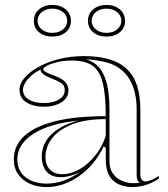

<svg xmlns="http://www.w3.org/2000/svg" viewBox="-20 -742 679 777"><path d="M319 -515Q379 -515 422.5 -502Q466 -489 494 -462Q522 -435 535 -394Q548 -353 548 -298V-34Q548 -22 553.5 -15Q559 -8 569 -8Q579 -8 593.5 -14Q608 -20 623 -30V-20Q610 -10 592.5 -2Q575 6 555.5 10.5Q536 15 517 15Q467 15 437.5 -11.5Q408 -38 408 -98Q408 -114 408 -121.5Q408 -129 408 -133.5Q408 -138 408 -144L400 -150Q381 -111 355.5 -80.5Q330 -50 299 -28.5Q268 -7 235 4Q202 15 169 15Q132 15 102 2Q72 -11 54 -36Q36 -61 36 -97Q36 -181 131.5 -226.5Q227 -272 408 -272Q408 -357 396 -406Q384 -455 354.5 -476Q325 -497 270 -497Q237 -497 211 -490.5Q185 -484 170 -476Q155 -468 155 -461Q155 -456 166 -450Q177 -444 204 -434Q257 -415 257 -377Q257 -345 228 -327.5Q199 -310 157 -310Q116 -310 87.5 -327.5Q59 -345 59 -379Q59 -404 80 -428Q101 -452 137.5 -472Q174 -492 221 -503.5Q268 -515 319 -515ZM408 -260Q324 -260 270 -238Q216 -216 190 -181.5Q164 -147 164 -107Q164 -83 173 -67.5Q182 -52 197 -44.5Q212 -37 232 -37Q254 -37 278.5 -46Q303 -55 327 -74Q351 -93 372.5 -122Q394 -151 408 -192ZM169 1Q205 1 240 -12Q275 -25 304 -46Q285 -36 264.5 -30.5Q244 -25 226 -25Q199 -25 182 -36Q165 -47 157 -66Q149 -85 149 -107Q149 -162 190 -200Q231 -238 299 -254Q182 -243 116 -201Q50 -159 50 -97Q50 -67 64.5 -45Q79 -23 106 -11Q133 1 169 1ZM327 -502Q349 -496 365.5 -483.5Q382 -471 393 -452Q408 -427 415.5 -388.5Q423 -350 423 -298V-90Q423 -60 436 -41Q449 -22 469 -12.5Q489 -3 510 -1Q519 -1 528.5 -1Q538 -1 546 -3Q539 -7 536 -14.5Q533 -22 533 -37V-298Q533 -359 514 -402Q495 -445 458 -469Q438 -482 414.5 -488.5Q391 -495 368.5 -498Q346 -501 327 -502ZM157 -325Q196 -325 219 -339.5Q242 -354 242 -377Q242 -398 224.5 -408Q207 -418 187 -425Q176 -430 166 -435Q156 -440 152 -445Q143 -452 145 -461Q123 -450 107 -436Q91 -422 82 -407Q73 -392 73 -379Q73 -354 96 -339.5Q119 -325 157 -325ZM411 -722Q444 -722 465 -704Q486 -686 486 -657Q486 -629 465 -611.5Q444 -594 411 -594Q378 -594 357 -611.5Q336 -629 336 -658Q336 -686 357 -704Q378 -722 411 -722ZM411 -609Q437 -609 454 -623Q471 -637 471 -657Q471 -679 454 -693Q437 -707 411 -707Q385 -707 368 -693Q351 -679 351 -657Q351 -637 368 -623Q385 -609 411 -609ZM192 -722Q225 -722 246 -704Q267 -686 267 -657Q267 -629 246 -611.5Q225 -594 192 -594Q159 -594 138 -611.5Q117 -629 117 -658Q117 -686 138 -704Q159 -722 192 -722ZM192 -609Q218 -609 235 -623Q252 -637 252 -657Q252 -679 235 -693Q218 -707 192 -707Q166 -707 149 -693Q132 -679 132 -657Q132 -637 149 -623Q166 -609 192 -609Z"/></svg>

Font: Kalnia Glaze Thin Medium
Style: Regular
Weight: 500
Version: Version 1.110